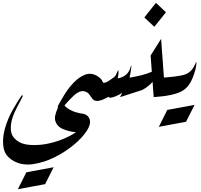

<svg xmlns="http://www.w3.org/2000/svg" viewBox="-20 -1159 1417 1353"><path d="M297.9 138.7Q249.5 147.5 201.7 156.5Q153.8 165.5 106 174.3L165.5 55.2Q270 36.6 357.9 19.5Z M78.1 -23.4Q13.2 -59.1 4.4 -122.6Q1.5 -142.1 1.5 -162.6Q1.5 -207 15.1 -254.4Q34.7 -323.2 70.6 -386.5Q106.4 -449.7 131.8 -484.9Q133.8 -487.3 136.2 -487.3Q137.2 -487.3 138.7 -486.8Q140.6 -486.3 140.6 -483.9Q140.6 -482.4 139.6 -480Q125 -449.2 102.5 -408Q80.1 -366.7 66.4 -323.7Q56.2 -290.5 56.2 -258.3Q56.2 -248.5 57.1 -239.3Q61 -197.8 99.6 -168Q133.3 -141.6 192.4 -137.7Q208.5 -136.7 224.6 -136.7Q265.6 -136.7 303.2 -144Q419.9 -165 515.6 -227.1Q464.8 -231.9 423.1 -249.8Q381.3 -267.6 369.6 -308.1Q367.2 -316.4 367.2 -326.2Q367.2 -345.7 377 -372.6Q391.6 -412.6 414.1 -451.7Q425.8 -416.5 456.1 -396Q486.3 -375.5 520 -366.7Q540.5 -360.8 563 -357.7Q585.4 -354.5 598.6 -340.3Q614.7 -323.2 614.7 -300.3Q614.7 -272.9 591.3 -236.8Q559.6 -187.5 497.3 -136.2Q435.1 -85 361.3 -49.1Q287.6 -13.2 212.4 -2.4Q192.9 0.5 175.3 0.5Q122.1 0.5 78.1 -23.4Z M604 -500Q558.6 -540.5 499 -484.4Q439.5 -428.2 396 -365.2L395.5 -364.7L386.7 -409.2L387.2 -410.6Q407.7 -450.2 437.7 -497.8Q467.8 -545.4 503.9 -581.5Q540 -617.7 580.6 -633.1Q621.1 -648.4 663.1 -624.5Q696.8 -605 703.6 -582Q710.4 -559.1 785.2 -616.2Q794.4 -623 799.3 -636.2Q804.2 -649.4 810.5 -660.2Q814.9 -668.9 814.9 -659.7Q816.4 -633.8 808.6 -606Q883.8 -620.1 900.9 -688.5Q903.8 -702.1 906.2 -693.4Q900.9 -642.6 890.1 -596.7Q879.4 -550.8 854.5 -518.6Q841.8 -502.4 807.9 -486.3Q773.9 -470.2 754.9 -470.2Q747.6 -470.2 746.1 -477.1Q743.7 -477.1 730.5 -469.7Q656.7 -428.7 630.4 -464.1Q604 -499.5 604 -500Z M1149.4 -1072.8Q1128.9 -1046.4 1108.4 -1021Q1087.9 -995.6 1067.4 -970.2L997.1 -1036.1Q1017.1 -1062 1037.8 -1087.4Q1058.6 -1112.8 1079.1 -1138.7Z M1041.5 -768.1 1115.2 -885.3 1136.7 -591.8 1063 -474.6 1055.2 -582Q1025.9 -548.3 982.4 -524.9L826.2 -474.6L891.6 -611.3Q931.2 -618.2 971.7 -627.7Q1012.2 -637.2 1049.8 -653.3Z M1291 -300.8Q1242.7 -292 1194.8 -283Q1147 -273.9 1099.1 -265.1L1158.7 -384.3Q1263.2 -402.8 1351.1 -419.9Z M1364.3 -719.7Q1363.8 -675.3 1337.6 -610.4Q1311.5 -545.4 1264.2 -518.1Q1204.6 -483.9 1063.5 -474.6L1077.6 -608.9H1078.6Q1233.9 -616.7 1284.9 -634.5Q1335.9 -652.3 1361.3 -721.2Z"/></svg>

Font: Aref Ruqaa
Style: Regular
Weight: 400
Designer: Abdoulla Aref
Version: Version 0.7